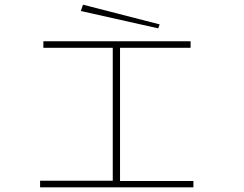

<svg xmlns="http://www.w3.org/2000/svg" viewBox="-20 -799 1040 819"><path d="M151 0V-28H461V-595H165V-623H793V-595H492V-27H805V0ZM655 -678 325 -752 334 -779 661 -695Z"/></svg>

Font: Inconsolata UltraExpanded ExtraLight
Style: Regular
Weight: 200
Width: 9
Monospace: yes
Designer: Raph Levien, Cyreal, Brenton Simpson
Foundry: Raph Levien, Cyreal, Google
Version: Version 3.001; ttfautohint (v1.8.2.53-6de2)